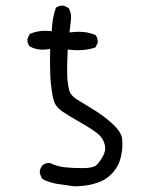

<svg xmlns="http://www.w3.org/2000/svg" viewBox="-20 -673 540 680"><path d="M413.6 -162.6Q413.6 -171.9 412.6 -181.6Q411.6 -191.4 404.8 -203.1Q396 -218.8 377 -235.8Q342.3 -266.6 306.4 -287.8Q270.5 -309.1 251.5 -321.3Q230 -335.4 225.1 -353Q221.2 -368.7 218.8 -391.6Q217.8 -402.3 217.8 -425.8Q217.8 -449.2 219.7 -497.6Q241.7 -495.1 254.9 -495.1Q289.1 -495.1 317.9 -504.9L325.7 -520.5Q326.2 -522.5 326.2 -526.6Q326.2 -530.8 324.5 -536.9Q322.8 -543 318.4 -548.8Q291.5 -560.5 258.8 -560.5Q247.1 -560.5 226.1 -558.1L231 -600.6Q234.4 -626 223.1 -644.5L207 -652.8Q205.1 -653.3 203.1 -653.3Q189 -653.3 178.2 -646Q165.5 -610.8 163.6 -569.8L163.1 -562.5Q147.9 -564 140.1 -564Q111.3 -564 85.4 -552.7L77.6 -536.1Q77.1 -534.2 77.1 -532.2Q77.1 -518.1 85 -508.8Q106 -497.1 131.3 -497.1Q140.1 -497.1 149.4 -498.5L157.7 -499.5Q157.2 -469.7 157.2 -451.2Q157.2 -404.3 160.2 -377Q165.5 -327.1 173.3 -309.1Q180.7 -292 201.7 -277.6Q222.7 -263.2 264.2 -239.7Q315.4 -210.4 331.5 -194.8Q345.7 -180.7 350.1 -163.1Q352.5 -155.8 352.5 -150.1Q352.5 -144.5 352.1 -140.6Q350.1 -129.4 344.2 -119.1Q333 -99.1 322.3 -88.9Q310.5 -77.6 273.2 -77.6Q235.8 -77.6 209 -80.6Q182.1 -83.5 158.2 -95.2Q156.2 -95.7 152.1 -95.7Q147.9 -95.7 141.8 -94Q135.7 -92.3 130.4 -87.4Q122.6 -78.1 120.6 -65.4Q122.6 -50.3 129.9 -39.1Q153.8 -26.4 182.9 -21.7Q211.9 -17.1 242.7 -13.2Q277.8 -13.2 307.9 -20.8Q337.9 -28.3 356.7 -41.3Q375.5 -54.2 390.1 -75.2Q404.3 -95.7 409.7 -124.5Q413.6 -144 413.6 -162.6Z"/></svg>

Font: Bakudai
Style: ExtraLight
Weight: 200
Version: Version 1.48